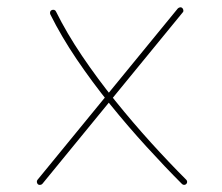

<svg xmlns="http://www.w3.org/2000/svg" viewBox="-20 -503 615 531"><path d="M85 6.8Q87.4 8.8 91.3 8.3Q95.2 7.8 97.2 5.4L485.4 -468.8Q487.8 -471.2 487.1 -475.1Q486.3 -479 483.9 -481Q481.4 -483.4 477.8 -482.7Q474.1 -481.9 471.7 -479.5L83.5 -5.4Q81.5 -2.9 82 0.7Q82.5 4.4 85 6.8ZM123 -475.1Q119.6 -473.6 118.7 -470.2Q117.7 -466.8 119.1 -463.4Q149.4 -402.3 192.1 -339.1Q234.9 -275.9 284.4 -214.6Q334 -153.3 385.3 -97.2Q436.5 -41 483.4 5.9Q485.8 8.3 489.3 8.3Q492.7 8.3 495.1 5.9Q497.6 3.4 497.6 0Q497.6 -3.4 495.1 -5.9Q448.2 -52.7 397.7 -108.4Q347.2 -164.1 298.1 -225.1Q249 -286.1 206.8 -348.6Q164.6 -411.1 134.8 -471.2Q133.3 -474.6 129.9 -475.6Q126.5 -476.6 123 -475.1Z"/></svg>

Font: Mikhak VF
Style: Regular
Weight: 100
Designer: Amin Abedi
Version: Version 3.001